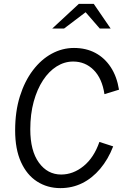

<svg xmlns="http://www.w3.org/2000/svg" viewBox="-20 -958 640 989"><path d="M291 11Q224 11 171 -23Q118 -57 88 -123.5Q58 -190 58 -286Q58 -384 82.5 -462Q107 -540 149.5 -596Q192 -652 246.5 -681.5Q301 -711 361 -711Q423 -711 471 -685.5Q519 -660 550.5 -612Q582 -564 593 -496L518 -473Q506 -554 462.5 -597.5Q419 -641 357 -641Q312 -641 272 -616Q232 -591 201.5 -544.5Q171 -498 153.5 -434Q136 -370 136 -292Q136 -181 180.5 -120Q225 -59 295 -59Q357 -59 410.5 -102.5Q464 -146 492 -227L563 -204Q537 -137 496 -88.5Q455 -40 403.5 -14.5Q352 11 291 11ZM249 -811 386 -938H463L550 -811H494L421 -895L310 -811Z"/></svg>

Font: Red Hat Mono
Style: Italic
Weight: 400
Italic angle: -12°
Monospace: yes
Designer: Pentagram, MCKL
Foundry: MCKL
Version: Version 1.030